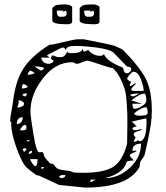

<svg xmlns="http://www.w3.org/2000/svg" viewBox="-20 -838 752 870"><path d="M248 0 155 -43H150Q144 -43 106 -74Q82 -93 56.5 -163Q31 -233 31 -273Q31 -280 32 -283Q30 -283 28 -286Q26 -289 26 -291Q26 -304 31.5 -333Q37 -362 38 -370Q49 -469 85 -526Q121 -583 205 -636Q206 -636 206 -636L208 -635Q217 -635 267.5 -647.5Q318 -660 333 -660H359L390 -654Q421 -648 456.5 -640.5Q492 -633 500 -630Q533 -616 538 -611Q613 -535 640.5 -481Q668 -427 668 -337Q668 -305 663.5 -274.5Q659 -244 649.5 -200Q640 -156 637 -143Q635 -131 624 -117.5Q613 -104 613 -88Q613 -82 612 -81Q560 12 365 12ZM390 -24V-12L414 -24ZM248 -37Q248 -36 251 -33.5Q254 -31 255 -31Q276 -31 276 -45H270Q250 -45 248 -37ZM587 -111Q564 -110 558.5 -107.5Q553 -105 550 -94.5Q547 -84 538 -74Q513 -46 457 -31Q518 -31 568.5 -78Q619 -125 619 -187Q580 -187 580 -155H600Q597 -150 583 -145.5Q569 -141 568 -132Q568 -130 587 -111ZM207 -97Q218 -97 221.5 -94Q225 -91 229 -85Q233 -79 241 -74Q253 -68 278 -65.5Q303 -63 315 -56Q319 -56 336 -55.5Q353 -55 355 -55Q448 -55 491 -80.5Q534 -106 556 -186Q556 -192 556.5 -224Q557 -256 557 -262Q557 -307 557 -319Q557 -331 554 -373.5Q551 -416 544.5 -436.5Q538 -457 524 -485Q510 -513 489 -531Q488 -530 485 -530Q481 -530 432 -546.5Q383 -563 377 -563Q368 -563 352.5 -556Q337 -549 329 -549Q323 -549 317.5 -552.5Q312 -556 307 -556Q231 -556 174.5 -483Q118 -410 118 -334Q118 -310 131.5 -229Q145 -148 157 -148Q158 -148 163 -148.5Q168 -149 170 -149Q174 -149 177 -142.5Q180 -136 180 -130Q182 -126 188.5 -118Q195 -110 201 -104Q207 -98 207 -97ZM167 -81V-73Q177 -73 180 -81ZM117 -117Q117 -111 126 -98Q135 -85 139 -85Q150 -85 150 -117ZM124 -155Q110 -153 110 -141Q125 -141 125 -151Q125 -152 124.5 -153Q124 -154 124 -155ZM81 -160Q88 -156 88 -148L100 -160Q100 -162 97 -164.5Q94 -167 93 -167Q88 -167 81 -160ZM113 -204Q104 -204 100 -198H113ZM594 -216Q594 -213 590 -206.5Q586 -200 586 -196Q603 -196 605 -204Q605 -203 608 -200.5Q611 -198 612 -198Q644 -198 644 -287Q644 -289 643.5 -295Q643 -301 643 -302L577 -287L600 -265Q595 -265 587.5 -262Q580 -259 580 -256Q580 -248 594 -248Q598 -248 608 -250.5Q618 -253 624 -253Q621 -247 603.5 -243Q586 -239 586 -229Q586 -224 590 -220.5Q594 -217 594 -216ZM93 -272Q83 -272 69 -248H74Q80 -247 81 -247Q100 -247 100 -259Q100 -272 93 -272ZM83 -307Q56 -306 56 -276Q69 -276 76 -285Q83 -294 83 -307ZM587 -322Q594 -314 609 -314H619Q649 -314 649 -326Q649 -352 641 -352Q630 -352 612 -341.5Q594 -331 587 -322ZM624 -368H580Q580 -345 590 -345Q603 -345 623 -357Q643 -369 643 -383Q643 -402 637 -414Q613 -414 575 -383ZM65 -384Q65 -361 57 -352Q58 -352 60 -351.5Q62 -351 63 -351Q70 -351 79.5 -355.5Q89 -360 89 -368Q89 -374 80 -379Q71 -384 65 -384ZM81 -407 93 -401Q101 -401 101 -415Q84 -415 81 -407ZM569 -407 581 -401Q589 -401 612 -414Q574 -414 569 -407ZM575 -431 581 -426H631Q631 -447 618 -480Q605 -513 585 -513Q579 -513 567.5 -499.5Q556 -486 556 -482Q556 -479 563 -473.5Q570 -468 572 -468Q574 -468 575 -469Q568 -457 568 -448Q574 -448 582 -454Q590 -460 597 -460L592 -454Q586 -449 580 -442Q574 -435 574 -432ZM88 -457Q79 -457 79 -437Q95 -437 106 -444Q104 -448 97 -452.5Q90 -457 88 -457ZM118 -518Q114 -518 109.5 -510.5Q105 -503 105 -499Q120 -499 137 -506Q136 -509 128 -513.5Q120 -518 118 -518ZM538 -531Q538 -523 542.5 -514.5Q547 -506 554 -506Q562 -506 568.5 -512Q575 -518 575 -525Q575 -536 556 -536Q514 -580 496 -598Q480 -614 420.5 -622Q361 -630 321 -630Q279 -630 279 -611Q272 -623 264 -623Q261 -623 243.5 -614Q226 -605 209.5 -596.5Q193 -588 193 -587L205 -577H167V-575Q174 -549 201 -549Q215 -549 224 -562Q221 -563 216 -567.5Q211 -572 211 -574Q211 -581 217 -587Q223 -587 230 -583Q237 -579 247 -579Q258 -579 263 -580Q268 -581 274 -587Q280 -593 285 -605Q286 -597 300 -597Q353 -597 353 -617L359 -605L358 -604Q364 -604 380 -612Q379 -612 385.5 -605Q392 -598 405 -591.5Q418 -585 433 -585Q447 -585 451 -593Q463 -560 538 -531ZM137 -537Q143 -531 155 -524L167 -518Q170 -518 175 -523.5Q180 -529 180 -531Q161 -537 137 -537ZM217 -802 229 -812Q235 -818 279 -818Q287 -818 297 -814Q307 -810 307 -806V-740Q307 -728 283 -728Q217 -728 217 -745ZM237 -790Q237 -762 253 -762Q264 -762 269 -762.5Q274 -763 278 -766.5Q282 -770 282 -778Q282 -784 279 -790Q265 -784 262 -784L269 -790ZM341 -802 353 -812Q359 -818 403 -818Q411 -818 421 -814Q431 -810 431 -806V-740Q431 -728 407 -728Q341 -728 341 -745ZM361 -790Q361 -762 377 -762Q388 -762 393 -762.5Q398 -763 402 -766.5Q406 -770 406 -778Q406 -784 403 -790Q389 -784 386 -784L393 -790Z"/></svg>

Font: CabinSketch
Style: Regular
Weight: 400
Designer: Pablo Impallari
Foundry: Pablo Impallari. www.impallari.com Igino Marini. www.ikern.com
Version: Version 1.002